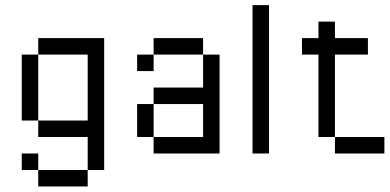

<svg xmlns="http://www.w3.org/2000/svg" viewBox="-20 -582 1478 728"><path d="M62.5 0H125V62.5H62.5ZM125 62.5H312.5V125H125ZM125 -437.5H375V62.5H312.5V-62.5H125V-125H312.5V-375H125ZM62.5 -375H125V-125H62.5Z M500 -375H562.5V-312.5H500ZM500 -187.5H562.5V-62.5H500ZM750 -375H812.5V0H562.5V-62.5H750V-187.5H562.5V-250H750ZM562.5 -437.5H750V-375H562.5Z M937.5 -562.5H1000V0H937.5Z M1187.5 -500H1250V-437.5H1375V-375H1250V-62.5H1187.5V-375H1125V-437.5H1187.5ZM1250 -62.5H1437.5V0H1250Z"/></svg>

Font: Pixel Operator
Style: Regular
Weight: 400
Designer: Jayvee Enaguas (HarvettFox96)
Version: 2016.04.25